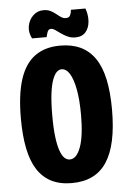

<svg xmlns="http://www.w3.org/2000/svg" viewBox="-59 -899 645 956"><g transform="rotate(-5 264.0 -421.0)"><path d="M261 14Q202 14 159.5 -7.5Q117 -29 89.5 -71.5Q62 -114 49 -178.5Q36 -243 36 -329Q36 -449 61 -525Q86 -601 136.5 -637Q187 -673 262 -673Q320 -673 363 -653Q406 -633 435 -591.5Q464 -550 478 -485.5Q492 -421 492 -333Q492 -245 478 -179.5Q464 -114 435.5 -71Q407 -28 363.5 -7Q320 14 261 14ZM261 -104Q279 -104 292.5 -118.5Q306 -133 316 -160.5Q326 -188 331 -228.5Q336 -269 336 -320Q336 -396 326 -448.5Q316 -501 299 -528Q282 -555 259 -555Q246 -555 234.5 -544Q223 -533 213.5 -507.5Q204 -482 198.5 -438.5Q193 -395 193 -329Q193 -265 198.5 -221.5Q204 -178 213.5 -152Q223 -126 235 -115Q247 -104 261 -104ZM342 -707Q321 -707 303.5 -715Q286 -723 272 -733Q258 -743 246 -751.5Q234 -760 224 -760Q211 -760 206 -745.5Q201 -731 199 -721H126Q110 -753 115.5 -783.5Q121 -814 142.5 -835Q164 -856 195 -856Q215 -856 230 -848.5Q245 -841 257 -831Q269 -821 280 -814Q291 -807 303 -807Q320 -807 325.5 -820.5Q331 -834 331 -846H404Q416 -813 413.5 -780.5Q411 -748 393 -727.5Q375 -707 342 -707Z"/></g></svg>

Font: Bricolage Grotesque Condensed ExtraBold
Style: Regular
Weight: 800
Width: 3
Designer: Mathieu Triay
Foundry: Atelier Triay
Version: Version 1.000;gftools[0.9.30]